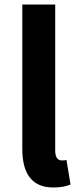

<svg xmlns="http://www.w3.org/2000/svg" viewBox="-20 -818 355 852"><path d="M79 -157V-798H225V-150Q225 -106 255 -106Q265 -106 275 -108L293 1Q261 14 217 14Q79 14 79 -157Z"/></svg>

Font: KaiGen Gothic SC Bold
Style: Bold
Weight: 700
Designer: Ryoko NISHIZUKA Ë•øÂ°öÊ∂ºÂ≠ê (kana & ideographs); Paul D. Hunt (Latin, Greek & Cyrillic); Wenlong ZHANG Âº†ÊñáÈæô (bopom
Version: Version 1.001 October 10, 2014